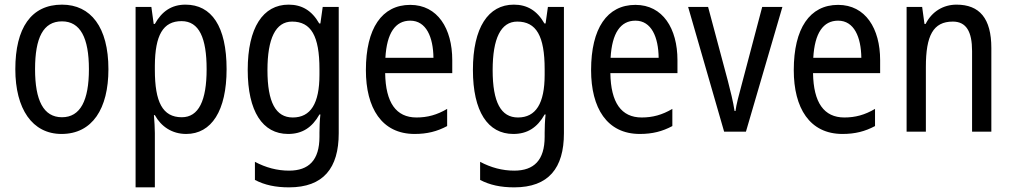

<svg xmlns="http://www.w3.org/2000/svg" viewBox="-20 -567 4359 827"><path d="M447 -269C447 -450 371 -547 247 -547C114 -547 46 -446 46 -269C46 -98 119 10 245 10C378 10 447 -99 447 -269ZM131 -269C131 -404 166 -475 247 -475C326 -475 363 -404 363 -269C363 -134 326 -62 247 -62C167 -62 131 -135 131 -269Z M779 -547C719 -547 677 -518 647 -464H642L632 -537H564V240H647V6C647 -16 645 -44 643 -71H647C674 -22 721 10 782 10C891 10 956 -90 956 -269C956 -454 891 -547 779 -547ZM762 -476C838 -476 870 -403 870 -269C870 -134 836 -62 763 -62C680 -62 647 -128 647 -266V-285C648 -415 682 -476 762 -476Z M1223 -547C1113 -547 1047 -448 1047 -266C1047 -87 1111 10 1221 10C1281 10 1324 -17 1356 -74H1360C1357 -48 1356 -15 1356 5V22C1356 123 1310 168 1225 168C1174 168 1125 155 1078 130V208C1120 230 1167 240 1225 240C1373 240 1439 157 1439 7V-537H1370L1360 -466H1355C1323 -522 1280 -547 1223 -547ZM1238 -474C1320 -474 1356 -412 1356 -269V-245C1356 -121 1318 -61 1241 -61C1168 -61 1132 -126 1132 -265C1132 -401 1167 -474 1238 -474Z M1747 -546C1625 -546 1556 -445 1556 -265C1556 -102 1624 10 1766 10C1820 10 1863 -1 1906 -24V-98C1862 -72 1821 -61 1774 -61C1686 -61 1641 -125 1639 -252H1928V-308C1928 -444 1865 -546 1747 -546ZM1747 -478C1816 -478 1846 -407 1847 -318H1640C1646 -425 1683 -478 1747 -478Z M2193 -547C2083 -547 2017 -448 2017 -266C2017 -87 2081 10 2191 10C2251 10 2294 -17 2326 -74H2330C2327 -48 2326 -15 2326 5V22C2326 123 2280 168 2195 168C2144 168 2095 155 2048 130V208C2090 230 2137 240 2195 240C2343 240 2409 157 2409 7V-537H2340L2330 -466H2325C2293 -522 2250 -547 2193 -547ZM2208 -474C2290 -474 2326 -412 2326 -269V-245C2326 -121 2288 -61 2211 -61C2138 -61 2102 -126 2102 -265C2102 -401 2137 -474 2208 -474Z M2717 -546C2595 -546 2526 -445 2526 -265C2526 -102 2594 10 2736 10C2790 10 2833 -1 2876 -24V-98C2832 -72 2791 -61 2744 -61C2656 -61 2611 -125 2609 -252H2898V-308C2898 -444 2835 -546 2717 -546ZM2717 -478C2786 -478 2816 -407 2817 -318H2610C2616 -425 2653 -478 2717 -478Z M3099 0H3193L3350 -537H3263L3175 -204C3163 -160 3151 -115 3148 -89H3144C3138 -129 3126 -177 3115 -219L3030 -537H2944Z M3590 -546C3468 -546 3399 -445 3399 -265C3399 -102 3467 10 3609 10C3663 10 3706 -1 3749 -24V-98C3705 -72 3664 -61 3617 -61C3529 -61 3484 -125 3482 -252H3771V-308C3771 -444 3708 -546 3590 -546ZM3590 -478C3659 -478 3689 -407 3690 -318H3483C3489 -425 3526 -478 3590 -478Z M4100 -547C4044 -547 3994 -518 3967 -464H3962L3952 -537H3885V0H3968V-279C3968 -413 3999 -474 4084 -474C4142 -474 4167 -431 4167 -347V0H4250V-360C4250 -488 4199 -547 4100 -547Z"/></svg>

Font: Noto Sans Ethiopic Condensed
Style: Regular
Weight: 400
Width: 3
Designer: Monotype Design Team
Foundry: Monotype Imaging Inc.
Version: Version 2.102